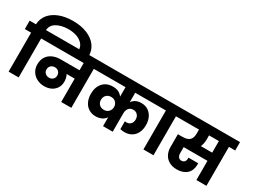

<svg xmlns="http://www.w3.org/2000/svg" viewBox="-84 -1811 3422 2599"><g transform="rotate(30 1627.0 -511.0)"><path d="M498 -1031C498 -1031 498 -1031 498 -1031C416 -1031 344 -1019 283 -995C221 -971 173 -937 138 -894C103 -850 84 -799 81 -740C81 -740 -17 -740 -17 -740C-17 -740 -17 -609 -17 -609C-17 -609 81 -609 81 -609C81 -609 81 0 81 0C81 0 238 0 238 0C238 0 238 -609 238 -609C238 -609 336 -609 336 -609C336 -609 336 -740 336 -740C336 -740 238 -740 238 -740C238 -740 238 -740 238 -740C242 -794 269 -835 318 -862C367 -889 427 -903 498 -903C498 -903 498 -903 498 -903C545 -903 588 -896 628 -883C667 -869 699 -848 723 -821C747 -794 759 -760 759 -720C759 -720 759 -705 759 -705C759 -705 916 -705 916 -705C916 -705 916 -723 916 -723C916 -723 916 -723 916 -723C916 -783 899 -836 865 -883C830 -930 781 -966 718 -992C655 -1018 581 -1031 498 -1031Z M1159 -740C1159 -740 302 -740 302 -740C302 -740 302 -609 302 -609C302 -609 903 -609 903 -609C903 -609 903 -496 903 -496C903 -496 606 -496 606 -496C606 -496 606 -496 606 -496C562 -496 522 -488 486 -472C450 -456 421 -432 400 -400C379 -367 368 -328 368 -282C368 -282 368 -282 368 -282C368 -239 378 -201 399 -169C420 -136 447 -112 482 -95C516 -78 553 -69 593 -69C593 -69 593 -69 593 -69C632 -69 667 -76 699 -91C730 -106 756 -128 775 -157C794 -186 803 -221 803 -262C803 -262 803 -262 803 -262C803 -299 794 -334 777 -365C777 -365 903 -365 903 -365C903 -365 903 0 903 0C903 0 1061 0 1061 0C1061 0 1061 -609 1061 -609C1061 -609 1159 -609 1159 -609C1159 -609 1159 -740 1159 -740ZM595 -202C595 -202 595 -202 595 -202C570 -202 549 -210 534 -225C518 -240 510 -259 510 -283C510 -283 510 -283 510 -283C510 -307 518 -327 534 -342C550 -357 570 -365 595 -365C595 -365 595 -365 595 -365C620 -365 640 -357 655 -342C670 -327 678 -307 678 -283C678 -283 678 -283 678 -283C678 -259 670 -240 655 -225C640 -210 620 -202 595 -202Z M2124 -609C2124 -609 2124 -740 2124 -740C2124 -740 1125 -740 1125 -740C1125 -740 1125 -609 1125 -609C1125 -609 1557 -609 1557 -609C1557 -609 1557 -461 1557 -461C1557 -461 1557 -461 1557 -461C1542 -483 1522 -500 1497 -513C1472 -525 1442 -531 1407 -531C1407 -531 1407 -531 1407 -531C1342 -531 1290 -510 1252 -467C1214 -424 1195 -368 1195 -298C1195 -298 1195 -298 1195 -298C1195 -253 1203 -212 1220 -177C1237 -141 1261 -113 1292 -94C1323 -74 1360 -64 1401 -64C1401 -64 1401 -64 1401 -64C1436 -64 1467 -71 1494 -84C1521 -97 1542 -116 1557 -139C1557 -139 1557 0 1557 0C1557 0 1708 0 1708 0C1708 0 1708 -288 1708 -288C1708 -288 1708 -288 1708 -288C1708 -319 1716 -345 1732 -366C1748 -387 1771 -397 1802 -397C1802 -397 1802 -397 1802 -397C1830 -397 1853 -388 1870 -369C1887 -350 1895 -327 1895 -298C1895 -298 1895 -298 1895 -298C1895 -268 1887 -245 1870 -228C1853 -211 1832 -202 1805 -202C1805 -202 1805 -202 1805 -202C1796 -202 1787 -203 1780 -205C1780 -205 1780 -82 1780 -82C1780 -82 1780 -82 1780 -82C1801 -77 1824 -74 1848 -74C1848 -74 1848 -74 1848 -74C1888 -74 1924 -83 1955 -101C1986 -119 2010 -145 2028 -180C2045 -214 2054 -255 2054 -302C2054 -302 2054 -302 2054 -302C2054 -345 2046 -383 2030 -418C2014 -453 1991 -480 1960 -501C1929 -521 1893 -531 1852 -531C1852 -531 1852 -531 1852 -531C1819 -531 1791 -525 1767 -513C1742 -500 1723 -483 1708 -461C1708 -461 1708 -609 1708 -609C1708 -609 2124 -609 2124 -609ZM1455 -196C1455 -196 1455 -196 1455 -196C1425 -196 1401 -205 1382 -224C1363 -242 1354 -266 1354 -297C1354 -297 1354 -297 1354 -297C1354 -327 1364 -351 1383 -370C1402 -389 1427 -398 1456 -398C1456 -398 1456 -398 1456 -398C1487 -398 1512 -388 1530 -369C1548 -349 1557 -325 1557 -298C1557 -298 1557 -298 1557 -298C1557 -271 1548 -247 1530 -227C1511 -206 1486 -196 1455 -196Z M2345 0C2345 0 2345 -609 2345 -609C2345 -609 2443 -609 2443 -609C2443 -609 2443 -740 2443 -740C2443 -740 2090 -740 2090 -740C2090 -740 2090 -609 2090 -609C2090 -609 2188 -609 2188 -609C2188 -609 2188 0 2188 0C2188 0 2345 0 2345 0Z M3271 -740C3271 -740 2409 -740 2409 -740C2409 -740 2409 -609 2409 -609C2409 -609 2705 -609 2705 -609C2705 -609 2705 -543 2705 -543C2705 -543 2705 -543 2705 -543C2705 -502 2694 -470 2673 -447C2651 -424 2614 -412 2563 -412C2563 -412 2489 -412 2489 -412C2489 -412 2489 -210 2489 -210C2489 -210 2489 -210 2489 -210C2489 -168 2498 -131 2515 -98C2532 -65 2557 -39 2591 -20C2624 -1 2665 9 2712 9C2712 9 2712 9 2712 9C2778 9 2830 -9 2868 -44C2905 -79 2924 -127 2924 -187C2924 -187 2924 -187 2924 -187C2924 -196 2924 -203 2923 -209C2923 -209 2772 -209 2772 -209C2772 -209 2772 -196 2772 -196C2772 -196 2772 -196 2772 -196C2772 -175 2767 -158 2756 -145C2745 -132 2729 -125 2709 -125C2709 -125 2709 -125 2709 -125C2688 -125 2672 -132 2661 -147C2650 -161 2644 -179 2644 -202C2644 -202 2644 -300 2644 -300C2644 -300 3016 -300 3016 -300C3016 -300 3016 0 3016 0C3016 0 3173 0 3173 0C3173 0 3173 -609 3173 -609C3173 -609 3271 -609 3271 -609C3271 -609 3271 -740 3271 -740ZM3016 -428C3016 -428 2838 -428 2838 -428C2838 -428 2838 -428 2838 -428C2854 -461 2862 -500 2862 -543C2862 -543 2862 -609 2862 -609C2862 -609 3016 -609 3016 -609C3016 -609 3016 -428 3016 -428Z"/></g></svg>

Font: Girnar Poppins
Style: Bold
Weight: 500
Designer: Ninad Kale (Devanagari), Jonny Pinhorn (Latin)
Foundry: Indian Type Foundry
Version: ""